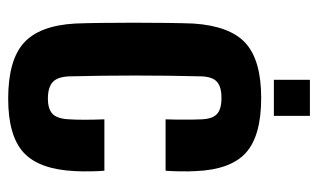

<svg xmlns="http://www.w3.org/2000/svg" viewBox="-174 -594 777 469"><g transform="rotate(90 214.5 -359.5)"><path d="M271.5 -375.5Q272 -386.5 272.2 -404Q272.5 -421.5 272.2 -438Q272 -454.5 271.5 -463Q270.5 -490 258.5 -501Q246.5 -512 219.5 -512Q192 -512 179.8 -501Q167.5 -490 166.5 -463Q165.5 -423 165 -382.5Q164.5 -342 164.5 -301.5Q164.5 -261 165 -221Q165.5 -181 166.5 -141Q167.5 -112 180.2 -100Q193 -88 221 -88Q247 -88 258.8 -100Q270.5 -112 271.5 -141Q272.5 -155 272.5 -177.2Q272.5 -199.5 271.5 -226H397Q398 -217 398.5 -194.5Q399 -172 398 -154.5Q394 -67 353 -29Q312 9 221 9Q127.5 9 85 -29Q42.5 -67 37.5 -154.5Q36.5 -177.5 36 -215.8Q35.5 -254 35.5 -297.5Q35.5 -341 36 -380.2Q36.5 -419.5 37.5 -443.5Q43.5 -533 85.5 -571Q127.5 -609 219.5 -609Q311.5 -609 353 -571.8Q394.5 -534.5 398 -448.5Q399 -431.5 398.5 -408.5Q398 -385.5 397 -375.5ZM175 -640V-728H263V-640Z"/></g></svg>

Font: Big Shoulders Display Thin ExtraBold
Style: Regular
Weight: 800
Version: Version 2.002